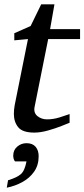

<svg xmlns="http://www.w3.org/2000/svg" viewBox="-20 -599 389 885"><path d="M349.1 -418.9H202.1L139.2 -105Q134.3 -78.6 152.8 -63.7Q171.4 -48.8 196.8 -48.8Q225.6 -48.8 255.4 -58.1Q285.2 -67.4 300.8 -73.2V-33.2Q292.5 -29.8 264.4 -18.6Q236.3 -7.3 201.7 2.4Q167 12.2 138.2 12.2Q84 12.2 64 -12.5Q43.9 -37.1 43.9 -74.2Q43.9 -84 44.9 -94.2Q45.9 -104.5 47.9 -115.2L108.9 -418.9L45.9 -413.1V-445.8L121.1 -479L169.9 -579.1H231L210.9 -464.8H349.1ZM158.2 121.1Q158.2 162.6 137.2 192.4Q116.2 222.2 82.5 240.5Q48.8 258.8 11.2 266.1L17.1 231.9Q57.6 219.7 75.9 203.9Q94.2 188 102.1 145H49.3Q44.4 139.6 42.7 132.1Q41 124.5 41 118.2Q41 92.3 59.6 76.7Q78.1 61 102.1 61Q129.9 61 144 77.4Q158.2 93.8 158.2 121.1Z"/></svg>

Font: Charis
Style: Italic
Weight: 400
Italic angle: -11°
Designer: Walt Agee, Miriam Martin, Annie Olsen, Victor Gaultney, Lorna Priest, Alan Ward, Bob Hallissy, Martin Hosken, Sharon Cor
Foundry: SIL Global
Version: Version 7.000